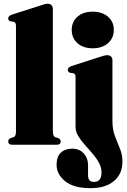

<svg xmlns="http://www.w3.org/2000/svg" viewBox="-20 -775 678 1028"><path d="M263 -727.5V-71Q263 -45 276 -40.5L290.5 -36Q305 -30 305 -18Q305 0 282.5 0H46.5Q24 0 24 -18Q24 -30 38 -36L53 -40.5Q65.5 -45 65.5 -71V-637.5Q65.5 -655.5 52.5 -658.5L37.5 -660.5Q24 -663.5 24 -676.5Q24 -689 43 -696.5L190.5 -743.5Q221.5 -755 234.5 -755Q248.5 -755 255.8 -747.2Q263 -739.5 263 -727.5ZM476.5 -516.5Q425 -516.5 394.5 -544Q364 -571.5 364 -615Q364 -658 394.5 -685.2Q425 -712.5 476.5 -712.5Q527.5 -712.5 558.5 -685.2Q589.5 -658 589.5 -615Q589.5 -571.5 558.5 -544Q527.5 -516.5 476.5 -516.5ZM582 -126.5Q582 -81.5 595.2 -46.8Q608.5 -12 622 20.5Q635.5 53 635.5 90Q635.5 156.5 590 194.5Q544.5 232.5 465 232.5Q374.5 232.5 328.8 195.2Q283 158 283 107.5Q283 63.5 306 42.2Q329 21 367.5 21Q405 21 428.2 46.2Q451.5 71.5 451.5 111.5V164.5Q451.5 199 482.5 199Q523.5 199 523.5 149Q523.5 121 509.5 95.8Q495.5 70.5 474.8 46.5Q454 22.5 433.2 -0.8Q412.5 -24 398.5 -47.5Q384.5 -71 384.5 -96V-362.5Q384.5 -380.5 371.5 -383L356.5 -385Q343 -388.5 343 -401.5Q343 -413.5 361.5 -421L509.5 -468.5Q540.5 -479.5 553.5 -479.5Q567.5 -479.5 574.8 -472Q582 -464.5 582 -452.5Z"/></svg>

Font: Fraunces 72pt S000 Black
Style: Regular
Weight: 900
Version: Version 1.000; ttfautohint (v1.8.3)